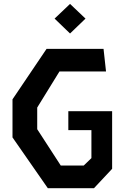

<svg xmlns="http://www.w3.org/2000/svg" viewBox="-20 -986 660 1006"><path d="M230.5 0H472.5L567.5 -101.5V-403.5H338V-304H459V-157.5L418.5 -118.5H298.5L175 -309V-422.5L291.5 -611.5H535.5L522.5 -730H224L45.5 -465.5V-266ZM347 -810.5 428 -888.5 347 -965.5 266 -888.5Z"/></svg>

Font: Monaspace Krypton SemiBold
Style: Regular
Weight: 600
Designer: Riley Cran & the Lettermatic Team
Foundry: Lettermatic
Version: Version 1.200 (Monaspace Krypton)